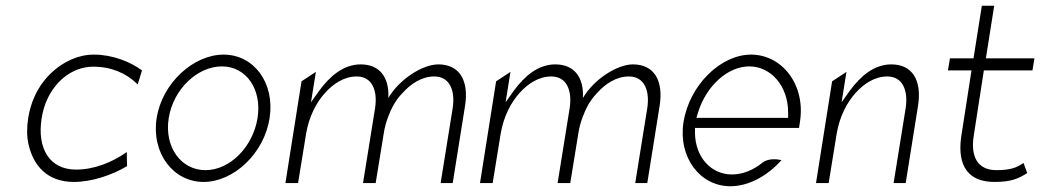

<svg xmlns="http://www.w3.org/2000/svg" viewBox="-20 -652 3632 668"><path d="M78 -241C73 -208 73 -178 79 -151C96 -74 146 -19 237 -19C300 -19 370 -43 422 -74L421 -123C370 -87 308 -62 244 -62C153 -62 108 -135 125 -241C129 -266 136 -290 147 -312C177 -373 234 -420 305 -420C367 -420 419 -397 455 -362L459 -358L474 -407C434 -437 371 -462 307 -462C279 -462 253 -456 228 -445C159 -414 95 -347 78 -241Z M525 -241C506 -119 583 -19 688 -19C793 -19 899 -118 918 -241C937 -364 863 -462 758 -462C653 -462 544 -363 525 -241ZM567 -241C583 -342 667 -421 752 -421C837 -421 892 -341 876 -241C860 -141 780 -60 695 -60C610 -60 551 -140 567 -241Z M973 -15H1017L1045 -187C1055 -247 1081 -296 1111 -329C1138 -359 1176 -386 1221 -386C1276 -386 1294 -335 1285 -276L1243 -15H1287L1315 -187C1318 -208 1324 -229 1331 -247C1351 -300 1373 -320 1381 -329C1408 -359 1446 -386 1491 -386C1546 -386 1564 -335 1555 -276L1513 -15H1555L1598 -284C1612 -373 1578 -428 1505 -428C1450 -428 1369 -376 1331 -311C1335 -384 1300 -428 1235 -428C1175 -428 1128 -387 1091 -337L1062 -296L1079 -402L1029 -369Z M1650 -15H1694L1722 -187C1732 -247 1758 -296 1788 -329C1815 -359 1853 -386 1898 -386C1953 -386 1971 -335 1962 -276L1920 -15H1964L1992 -187C1995 -208 2001 -229 2008 -247C2028 -300 2050 -320 2058 -329C2085 -359 2123 -386 2168 -386C2223 -386 2241 -335 2232 -276L2190 -15H2232L2275 -284C2289 -373 2255 -428 2182 -428C2127 -428 2046 -376 2008 -311C2012 -384 1977 -428 1912 -428C1852 -428 1805 -387 1768 -337L1739 -296L1756 -402L1706 -369Z M2358 -227C2339 -104 2416 -4 2521 -4C2584 -4 2649 -39 2699 -95C2681 -99 2653 -101 2634 -87C2602 -61 2565 -45 2527 -45C2453 -45 2399 -106 2398 -189V-207H2760L2763 -227C2784 -357 2701 -462 2593 -462C2488 -462 2379 -357 2358 -227ZM2403 -242 2409 -262C2438 -354 2512 -421 2587 -421C2662 -421 2722 -353 2722 -261V-242Z M2819 -15H2863L2891 -187C2901 -247 2927 -296 2957 -329C2984 -359 3022 -386 3067 -386C3122 -386 3140 -335 3131 -276L3089 -15H3131L3174 -284C3188 -373 3154 -428 3081 -428C3021 -428 2974 -387 2937 -337L2908 -296L2925 -402L2875 -369Z M3278 -407H3360L3324 -175C3310 -72 3351 -19 3440 -19C3499 -19 3524 -31 3554 -50L3541 -85C3519 -70 3498 -60 3447 -60C3381 -60 3356 -107 3368 -181L3403 -407H3572L3579 -449H3410L3439 -632H3396L3367 -449H3285Z"/></svg>

Font: Charger Sport
Style: HLNrwObl
Weight: 100
Designer: Jasper
Foundry: Cannot Into Space Fonts
Version: Version 1.1